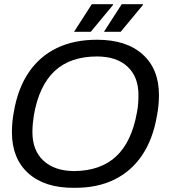

<svg xmlns="http://www.w3.org/2000/svg" viewBox="-20 -888 818 918"><path d="M334 10Q194 11 115.5 -59.5Q37 -130 37 -256Q37 -305 46 -352Q65 -465 117.5 -542Q170 -619 252 -658.5Q334 -698 444 -698Q584 -698 662 -628Q740 -558 740 -434Q740 -384 731 -338Q712 -224 660 -146.5Q608 -69 526 -29Q444 11 334 10ZM334 -70Q461 -71 535.5 -140.5Q610 -210 635 -352Q639 -372 640.5 -392Q642 -412 642 -434Q642 -521 589.5 -569.5Q537 -618 444 -618Q316 -618 241.5 -548.5Q167 -479 142 -338Q139 -319 137 -298Q135 -277 135 -256Q135 -169 187.5 -120Q240 -71 334 -70ZM477 -736 562 -868H663L664 -865L557 -736ZM334 -736 419 -868H520L521 -865L414 -736Z"/></svg>

Font: Archivo VF Beta
Style: Italic
Weight: 400
Italic angle: -10°
Designer: Hector Gatti
Foundry: Omnibus-Type
Version: Version 1.002